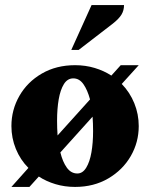

<svg xmlns="http://www.w3.org/2000/svg" viewBox="-20 -727 592 757"><path d="M25 10 92 -65Q60 -97 42.5 -140Q25 -183 25 -230Q25 -294 56.5 -349Q88 -404 145 -437Q202 -470 276 -470Q317 -470 353.5 -459Q390 -448 419 -429L456 -470H527L460 -396Q492 -363 509.5 -320Q527 -277 527 -230Q527 -166 495.5 -111.5Q464 -57 407 -23.5Q350 10 276 10Q235 10 198.5 -1Q162 -12 133 -31L96 10ZM205 -251Q205 -221 207 -193L335 -335Q325 -372 309 -395Q293 -418 269 -418Q246 -418 232 -395.5Q218 -373 211.5 -335.5Q205 -298 205 -251ZM285 -43Q306 -43 320 -66Q334 -89 340.5 -126.5Q347 -164 347 -210Q347 -240 345 -267L218 -126Q227 -89 243.5 -66Q260 -43 285 -43ZM261 -530 341 -707H469Q469 -686 459 -669.5Q449 -653 425 -634L290 -530Z"/></svg>

Font: Spectral ExtraBold
Style: Regular
Weight: 800
Designer: Jean-Baptiste Levee
Foundry: Production Type
Version: Version 2.001